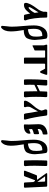

<svg xmlns="http://www.w3.org/2000/svg" viewBox="1327 -1808 911 3605"><g transform="rotate(90 1782.5 -5.5)"><path d="M297 -437Q310 -437 310 -419Q310 -308 324 -199Q337 -93 361 -36Q363 -32 363 -26Q363 -17 358.5 -8.5Q354 0 347 0H273Q261 0 255 -17Q250 -31 234 -117Q180 -39 133 -14Q123 -8 106.5 -4Q90 0 75 0Q55 0 43 -7Q34 -13 34 -37Q34 -49 36 -58Q43 -81 51 -99.5Q59 -118 63 -126Q67 -134 80.5 -155.5Q94 -177 99 -186Q110 -205 133 -234Q156 -263 168 -283Q190 -322 201 -367Q200 -382 200 -395Q200 -408 201 -419Q201 -425 205.5 -431Q210 -437 216 -437ZM114 -97Q114 -87 124 -87Q141 -87 179 -133Q207 -167 222 -201Q215 -260 212 -273Q201 -251 148 -170Q114 -118 114 -97Z M544 4Q570 150 570 248Q570 371 502 426Q496 430 489 430Q479 430 472 424.5Q465 419 465 410Q465 382 473 324.5Q481 267 481 230Q481 148 469 21Q457 -106 457 -188Q457 -301 506.5 -370.5Q556 -440 644 -440Q700 -440 706 -414Q722 -342 729 -217Q730 -209 730 -200Q730 -151 716 -101.5Q702 -52 678 -33Q632 4 544 4ZM530 -74Q577 -80 606 -93Q635 -106 648 -130Q661 -154 664.5 -176Q668 -198 668 -236Q668 -298 655 -344Q650 -344 645 -344Q582 -344 551.5 -308Q521 -272 521 -184Q521 -135 530 -74Z M821 -407Q818 -414 818 -422Q818 -437 830 -437H1374Q1385 -437 1385 -423Q1385 -415 1382 -407Q1377 -396 1352 -323Q1345 -302 1330 -302Q1318 -302 1308 -325Q1282 -379 1268 -397H1186Q1176 -397 1176 -384V-16Q1176 0 1164 0H1075Q1069 0 1065 -5Q1061 -10 1061 -16V-384Q1061 -397 1051 -397H936Q927 -397 927 -387V-210Q927 -198 921 -197Q900 -191 842 -160Q838 -158 834.5 -162Q831 -166 831 -171V-368Q831 -381 821 -407Z M1571 -107Q1571 -90 1572.5 -65Q1574 -40 1574 -26Q1574 0 1561 0H1486Q1480 0 1475.5 -5Q1471 -10 1471 -16Q1469 -47 1469 -93Q1469 -235 1481 -423Q1481 -428 1484.5 -432.5Q1488 -437 1493 -437H1569Q1575 -437 1580.5 -430.5Q1586 -424 1586 -416Q1586 -387 1581 -325Q1576 -263 1575 -242L1694 -298Q1695 -357 1699 -424Q1699 -437 1711 -437H1787Q1793 -437 1798.5 -430.5Q1804 -424 1804 -416Q1804 -415 1804 -414Q1798 -332 1798 -226Q1798 -112 1805 -50Q1805 -47 1806.5 -39Q1808 -31 1808 -26Q1808 -18 1803 -9Q1798 0 1791 0H1712Q1706 0 1701.5 -5Q1697 -10 1697 -16Q1694 -81 1694 -187Q1694 -220 1694 -253L1573 -196Q1571 -141 1571 -107Z M2130 -437Q2137 -437 2143 -432Q2149 -427 2150 -420Q2180 -183 2224 -29Q2225 -24 2225 -18Q2225 0 2215 0H2132Q2115 0 2110 -30Q2097 -131 2071 -263Q2058 -233 2030 -187Q2002 -141 1992 -120Q1984 -102 1984 -75Q1984 -67 1985 -51Q1985 -46 1989 -37Q1993 -28 1993 -22Q1993 0 1976 0H1889Q1881 0 1875.5 -6.5Q1870 -13 1870 -21Q1871 -61 1934 -141Q1945 -155 1968.5 -182.5Q1992 -210 2005.5 -227.5Q2019 -245 2034 -273Q2049 -301 2056 -330L2047 -366Q2046 -369 2040 -381Q2034 -393 2034 -402Q2034 -437 2058 -437Z M2491 -441Q2499 -442 2501 -439Q2503 -436 2504 -429Q2506 -409 2506 -392Q2506 -372 2504 -363Q2503 -353 2492 -352Q2453 -347 2427.5 -326.5Q2402 -306 2402 -278Q2402 -278 2402 -277V-258Q2410 -261 2426.5 -267Q2443 -273 2456.5 -277Q2470 -281 2482 -282Q2492 -283 2495 -279.5Q2498 -276 2499 -269Q2499 -268 2499 -267Q2500 -261 2500 -241Q2500 -211 2499 -202Q2498 -195 2497.5 -192.5Q2497 -190 2494.5 -187.5Q2492 -185 2486 -184Q2436 -173 2403 -152Q2405 -106 2406 -95Q2418 -98 2441.5 -108Q2465 -118 2474 -121Q2477 -122 2481 -122Q2490 -122 2490 -104V-94Q2490 -59 2453.5 -28.5Q2417 2 2337 2Q2316 2 2316 -13Q2318 -71 2318 -91Q2318 -121 2312 -269V-277Q2312 -352 2361.5 -393.5Q2411 -435 2491 -441Z M2690 4Q2716 150 2716 248Q2716 371 2648 426Q2642 430 2635 430Q2625 430 2618 424.5Q2611 419 2611 410Q2611 382 2619 324.5Q2627 267 2627 230Q2627 148 2615 21Q2603 -106 2603 -188Q2603 -301 2652.5 -370.5Q2702 -440 2790 -440Q2846 -440 2852 -414Q2868 -342 2875 -217Q2876 -209 2876 -200Q2876 -151 2862 -101.5Q2848 -52 2824 -33Q2778 4 2690 4ZM2676 -74Q2723 -80 2752 -93Q2781 -106 2794 -130Q2807 -154 2810.5 -176Q2814 -198 2814 -236Q2814 -298 2801 -344Q2796 -344 2791 -344Q2728 -344 2697.5 -308Q2667 -272 2667 -184Q2667 -135 2676 -74Z M3097 -414Q3092 -317 3092 -206Q3092 -102 3097 -50Q3097 -47 3098.5 -39Q3100 -31 3100 -26Q3100 -19 3097 -13Q3088 0 3083 0H3007Q3001 0 2996.5 -5Q2992 -10 2992 -16Q2989 -80 2989 -184Q2989 -325 2994 -424Q2994 -437 3006 -437H3080Q3087 -437 3092.5 -430Q3098 -423 3097 -414Z M3269 0H3198Q3182 0 3185 -19L3269 -234Q3276 -245 3285 -245H3357L3234 -416Q3230 -424 3232.5 -430Q3235 -436 3243 -436H3469Q3485 -436 3485 -420L3504 -16Q3504 0 3485 0H3424Q3413 0 3410 -4Q3407 -8 3406 -21L3398 -176L3379 -206H3363L3293 -18Q3286 -4 3281 -2Q3277 0 3269 0ZM3290 -397 3395 -251 3390 -385Q3390 -397 3378 -397Z"/></g></svg>

Font: Triodion Unicode
Style: Normal
Weight: 400
Version: Version 1.1